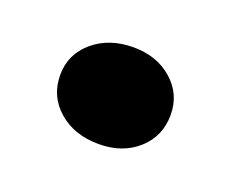

<svg xmlns="http://www.w3.org/2000/svg" viewBox="-43 -417 337 276"><g transform="rotate(20 125.0 -279.0)"><path d="M38.1 -279.8Q38.1 -311.5 62.5 -332.3Q86.9 -353 124 -353Q159.7 -353 183.3 -332.3Q207 -311.5 207 -279.8Q207 -247.1 183.6 -226.1Q160.2 -205.1 124 -205.1Q86.4 -205.1 62.3 -226.1Q38.1 -247.1 38.1 -279.8Z"/></g></svg>

Font: Junction Bold
Style: Bold
Weight: 700
Designer: Caroline Hadilaksono
Foundry: Caroline Hadilaksono
Version: Version 001.001